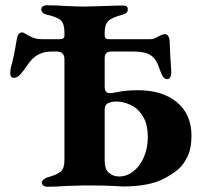

<svg xmlns="http://www.w3.org/2000/svg" viewBox="-20 -705 776 730"><path d="M139 -10Q139 -16 145 -22Q151 -28 162 -31Q198 -41 211.5 -53Q225 -65 225 -96V-479Q225 -494 218 -501.5Q211 -509 195 -509H177Q146 -509 124.5 -497Q103 -485 86 -460Q72 -439 59 -424Q46 -409 33 -409Q19 -409 19 -427Q19 -434 21 -448Q32 -483 43 -551Q46 -571 52 -576.5Q58 -582 66 -582Q68 -582 90 -569Q112 -556 138 -556H208Q225 -556 225 -570V-581Q225 -614 212 -627Q199 -640 159 -649Q137 -654 137 -671Q137 -677 143 -681Q149 -685 157 -685Q194 -685 233 -682Q281 -680 301 -680Q321 -680 371 -682Q425 -684 448 -684Q466 -684 466 -670Q466 -661 461 -656.5Q456 -652 445 -649Q404 -638 391 -624.5Q378 -611 378 -580V-572Q378 -563 382 -559.5Q386 -556 394 -556H553Q567 -556 583 -567Q599 -575 606 -575Q616 -575 620.5 -566.5Q625 -558 625 -550Q626 -504 631 -437Q632 -422 628 -413Q624 -404 616 -404Q607 -404 600.5 -412.5Q594 -421 588 -439Q576 -479 554.5 -494Q533 -509 490 -509H402Q378 -509 378 -484V-378Q378 -363 382.5 -357Q387 -351 396 -351Q409 -351 422 -354Q458 -362 504 -362Q598 -362 653 -316Q708 -270 708 -189Q708 -139 691.5 -107Q675 -75 655 -59Q635 -43 606 -27Q548 4 447 4Q441 4 410.5 2Q380 0 302 0Q282 0 232 2Q194 5 160 5Q151 5 145 0.5Q139 -4 139 -10ZM542 -184Q542 -229 526.5 -257Q511 -285 491 -298Q457 -319 421 -319Q409 -319 397 -315Q387 -312 382.5 -305.5Q378 -299 378 -287V-95Q378 -64 391 -51Q408 -34 433 -34Q462 -34 487 -53.5Q512 -73 527 -107.5Q542 -142 542 -184Z"/></svg>

Font: EB Garamond
Style: Bold
Weight: 700
Designer: Georg Duffner and Octavio Pardo
Foundry: Georg Duffner
Version: Version 1.000; ttfautohint (v1.6)